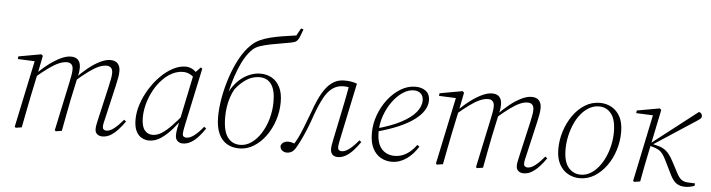

<svg xmlns="http://www.w3.org/2000/svg" viewBox="-48 -995 4528 1222"><g transform="rotate(5 2216.0 -384.5)"><path d="M78 6 71 0 163 -435 171 -426 53 -431 55 -448 200 -474 210 -465 187 -349 186 -346 156 -204Q145 -153 136 -103.5Q127 -54 116 0ZM334 6 327 0 394 -315Q398 -334 402 -356Q406 -378 406 -395Q406 -417 395.5 -427.5Q385 -438 367 -438Q343 -438 315 -426Q287 -414 251 -388Q215 -362 166 -320L165 -340H169Q206 -379 245.5 -409.5Q285 -440 322 -458Q359 -476 389 -476Q421 -476 436 -458.5Q451 -441 451 -411Q451 -394 448.5 -378.5Q446 -363 442 -347L440 -339L411 -204Q401 -153 391.5 -103.5Q382 -54 372 0ZM631 13Q611 13 598 1.5Q585 -10 585 -30Q585 -45 588.5 -61Q592 -77 597 -100L644 -305Q649 -329 654 -352.5Q659 -376 659 -394Q659 -417 648.5 -427.5Q638 -438 619 -438Q596 -438 569 -426Q542 -414 507 -388.5Q472 -363 424 -321L423 -341H427Q464 -380 502 -410.5Q540 -441 576 -458.5Q612 -476 641 -476Q673 -476 688.5 -458.5Q704 -441 704 -411Q704 -388 699.5 -366Q695 -344 689 -316L641 -108Q637 -92 633.5 -76.5Q630 -61 630 -49Q630 -38 636.5 -32Q643 -26 654 -26Q677 -26 704 -47.5Q731 -69 761 -105L774 -95Q754 -66 731.5 -41.5Q709 -17 684.5 -2Q660 13 631 13Z M930 13Q906 13 883.5 1Q861 -11 847 -38.5Q833 -66 833 -113Q833 -161 850 -212Q867 -263 896 -310Q925 -357 962 -394.5Q999 -432 1040.5 -454Q1082 -476 1122 -476Q1140 -476 1156 -469.5Q1172 -463 1185 -451Q1198 -439 1207 -422L1191 -399Q1175 -418 1154 -429.5Q1133 -441 1108 -441Q1085 -441 1062.5 -433.5Q1040 -426 1019 -412Q998 -398 980 -379Q949 -348 926 -306Q903 -264 890.5 -218.5Q878 -173 878 -130Q878 -75 897.5 -50Q917 -25 949 -25Q978 -25 1006.5 -43Q1035 -61 1068 -95Q1101 -129 1140 -177L1148 -167H1146Q1113 -118 1077.5 -77Q1042 -36 1005.5 -11.5Q969 13 930 13ZM1145 13Q1125 13 1111.5 0.5Q1098 -12 1098 -34Q1098 -46 1099 -56.5Q1100 -67 1103 -81.5Q1106 -96 1111 -119L1112 -124L1177 -435L1180 -439L1218 -479L1228 -472L1150 -107Q1147 -92 1144 -76Q1141 -60 1141 -47Q1141 -36 1148 -31Q1155 -26 1166 -26Q1189 -26 1217 -48Q1245 -70 1272 -105L1286 -95Q1267 -66 1245 -41.5Q1223 -17 1198 -2Q1173 13 1145 13Z M1506 13Q1461 13 1427 -7Q1393 -27 1374 -69Q1355 -111 1355 -176Q1355 -233 1367 -299.5Q1379 -366 1401 -432Q1423 -498 1453.5 -554Q1484 -610 1522 -646Q1545 -669 1576 -683.5Q1607 -698 1644 -707Q1681 -716 1722 -722.5Q1763 -729 1806 -735L1832 -782L1848 -777Q1839 -752 1830.5 -730.5Q1822 -709 1810 -699Q1802 -692 1777 -687Q1752 -682 1718.5 -676.5Q1685 -671 1649 -664Q1613 -657 1582.5 -647Q1552 -637 1535 -620Q1513 -600 1492 -566.5Q1471 -533 1453 -488Q1435 -443 1420 -389.5Q1405 -336 1395 -276L1389 -301Q1406 -343 1429 -375Q1452 -407 1479.5 -428.5Q1507 -450 1538 -461.5Q1569 -473 1600 -473Q1641 -473 1673.5 -454.5Q1706 -436 1725 -398.5Q1744 -361 1744 -304Q1744 -244 1725.5 -187Q1707 -130 1674 -85Q1641 -40 1598 -13.5Q1555 13 1506 13ZM1510 -10Q1548 -10 1582 -34Q1616 -58 1642 -99Q1668 -140 1683 -192.5Q1698 -245 1698 -302Q1698 -377 1671.5 -413.5Q1645 -450 1596 -450Q1552 -450 1514 -425.5Q1476 -401 1444 -360Q1430 -336 1420 -306.5Q1410 -277 1405 -244.5Q1400 -212 1400 -178Q1400 -89 1429.5 -49.5Q1459 -10 1510 -10Z M1810 13Q1794 13 1781 3.5Q1768 -6 1767 -26Q1771 -41 1784 -49Q1797 -57 1813 -57Q1821 -57 1828 -56Q1835 -55 1842 -52.5Q1849 -50 1854 -48L1870 -41L1858 -29L1845 -37Q1860 -58 1874 -86Q1888 -114 1904 -154.5Q1920 -195 1941 -251Q1957 -298 1975.5 -338.5Q1994 -379 2016.5 -410Q2039 -441 2068.5 -458.5Q2098 -476 2136 -476Q2158 -476 2177.5 -473Q2197 -470 2217 -463L2142 -107Q2139 -92 2136 -76.5Q2133 -61 2133 -49Q2133 -38 2139.5 -32Q2146 -26 2157 -26Q2180 -26 2207.5 -47.5Q2235 -69 2264 -105L2277 -95Q2257 -66 2235 -41.5Q2213 -17 2188 -2Q2163 13 2135 13Q2114 13 2101.5 0.5Q2089 -12 2089 -34Q2089 -47 2091.5 -62Q2094 -77 2099 -101L2134 -269Q2144 -317 2153.5 -364.5Q2163 -412 2171 -460L2194 -425Q2179 -433 2164.5 -436Q2150 -439 2135 -439Q2094 -439 2063.5 -417Q2033 -395 2009.5 -351.5Q1986 -308 1963 -245Q1943 -186 1926 -145Q1909 -104 1895 -75.5Q1881 -47 1868 -25Q1857 -5 1842.5 4Q1828 13 1810 13Z M2480 13Q2442 13 2410 -5Q2378 -23 2358.5 -60.5Q2339 -98 2339 -158Q2339 -217 2359.5 -273.5Q2380 -330 2415.5 -375.5Q2451 -421 2496 -448.5Q2541 -476 2591 -476Q2631 -476 2657 -456Q2683 -436 2683 -396Q2683 -364 2664 -333Q2645 -302 2606 -272.5Q2567 -243 2507 -217Q2447 -191 2365 -169L2363 -189Q2457 -214 2519.5 -247Q2582 -280 2612.5 -317Q2643 -354 2643 -393Q2643 -421 2626.5 -436.5Q2610 -452 2582 -452Q2546 -452 2510.5 -428Q2475 -404 2445.5 -363Q2416 -322 2398.5 -271.5Q2381 -221 2381 -169Q2381 -96 2412.5 -61Q2444 -26 2495 -26Q2524 -26 2549 -36.5Q2574 -47 2595.5 -65.5Q2617 -84 2634 -108L2648 -98Q2632 -73 2614 -53Q2596 -33 2574.5 -18Q2553 -3 2529.5 5Q2506 13 2480 13Z M2769 6 2762 0 2854 -435 2862 -426 2744 -431 2746 -448 2891 -474 2901 -465 2878 -349 2877 -346 2847 -204Q2836 -153 2827 -103.5Q2818 -54 2807 0ZM3025 6 3018 0 3085 -315Q3089 -334 3093 -356Q3097 -378 3097 -395Q3097 -417 3086.5 -427.5Q3076 -438 3058 -438Q3034 -438 3006 -426Q2978 -414 2942 -388Q2906 -362 2857 -320L2856 -340H2860Q2897 -379 2936.5 -409.5Q2976 -440 3013 -458Q3050 -476 3080 -476Q3112 -476 3127 -458.5Q3142 -441 3142 -411Q3142 -394 3139.5 -378.5Q3137 -363 3133 -347L3131 -339L3102 -204Q3092 -153 3082.5 -103.5Q3073 -54 3063 0ZM3322 13Q3302 13 3289 1.5Q3276 -10 3276 -30Q3276 -45 3279.5 -61Q3283 -77 3288 -100L3335 -305Q3340 -329 3345 -352.5Q3350 -376 3350 -394Q3350 -417 3339.5 -427.5Q3329 -438 3310 -438Q3287 -438 3260 -426Q3233 -414 3198 -388.5Q3163 -363 3115 -321L3114 -341H3118Q3155 -380 3193 -410.5Q3231 -441 3267 -458.5Q3303 -476 3332 -476Q3364 -476 3379.5 -458.5Q3395 -441 3395 -411Q3395 -388 3390.5 -366Q3386 -344 3380 -316L3332 -108Q3328 -92 3324.5 -76.5Q3321 -61 3321 -49Q3321 -38 3327.5 -32Q3334 -26 3345 -26Q3368 -26 3395 -47.5Q3422 -69 3452 -105L3465 -95Q3445 -66 3422.5 -41.5Q3400 -17 3375.5 -2Q3351 13 3322 13Z M3681 13Q3642 13 3607.5 -5.5Q3573 -24 3551.5 -62.5Q3530 -101 3530 -160Q3530 -219 3548 -275Q3566 -331 3598 -376.5Q3630 -422 3673.5 -449Q3717 -476 3769 -476Q3810 -476 3844 -457Q3878 -438 3898.5 -400Q3919 -362 3919 -302Q3919 -242 3901 -185.5Q3883 -129 3850.5 -84.5Q3818 -40 3775 -13.5Q3732 13 3681 13ZM3686 -10Q3718 -10 3746.5 -26.5Q3775 -43 3798.5 -72Q3822 -101 3838.5 -137.5Q3855 -174 3864 -215.5Q3873 -257 3873 -298Q3873 -378 3843 -415.5Q3813 -453 3765 -453Q3732 -453 3703 -436.5Q3674 -420 3650.5 -391.5Q3627 -363 3610.5 -325.5Q3594 -288 3585 -246.5Q3576 -205 3576 -163Q3576 -84 3607 -47Q3638 -10 3686 -10Z M4029 6 4022 0 4113 -435 4122 -426 4004 -431 4006 -448 4151 -474 4161 -465 4136 -344 4107 -204Q4096 -153 4086.5 -103.5Q4077 -54 4067 0ZM4414 -2Q4396 4 4382 6.5Q4368 9 4355 9Q4322 9 4299.5 -6Q4277 -21 4258 -60L4218 -141Q4206 -167 4194.5 -183.5Q4183 -200 4168 -209.5Q4153 -219 4129 -226L4102 -233V-246H4108L4114 -250L4401 -473Q4410 -472 4416 -465Q4422 -458 4422 -449Q4422 -443 4419.5 -438Q4417 -433 4411 -428.5Q4405 -424 4395 -417L4121 -238V-245L4147 -239Q4175 -233 4194.5 -222Q4214 -211 4229.5 -192.5Q4245 -174 4260 -145L4298 -73Q4313 -44 4329.5 -32.5Q4346 -21 4370 -20L4416 -18Z"/></g></svg>

Font: Source Serif 4 36pt Light
Style: Italic
Weight: 300
Italic angle: -12°
Designer: Frank Grießhammer
Foundry: Adobe Systems Incorporated
Version: Version 4.004;hotconv 1.0.116;makeotfexe 2.5.65601